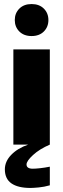

<svg xmlns="http://www.w3.org/2000/svg" viewBox="-20 -714 312 948"><path d="M46 0V-470H226V0ZM136 -536Q98 -536 75.5 -558.5Q53 -581 53 -615Q53 -649 75.5 -671.5Q98 -694 136 -694Q174 -694 196.5 -671.5Q219 -649 219 -615Q219 -581 196.5 -558.5Q174 -536 136 -536ZM130 214Q69 214 36.5 191.5Q4 169 4 122Q4 83 35.5 50.5Q67 18 119 0H226Q175 22 143 51.5Q111 81 111 98Q111 119 142 119Q155 119 178 116.5Q201 114 226 109V201Q198 209 171 211.5Q144 214 130 214Z"/></svg>

Font: Gantari Black
Style: Regular
Weight: 900
Version: Version 1.000